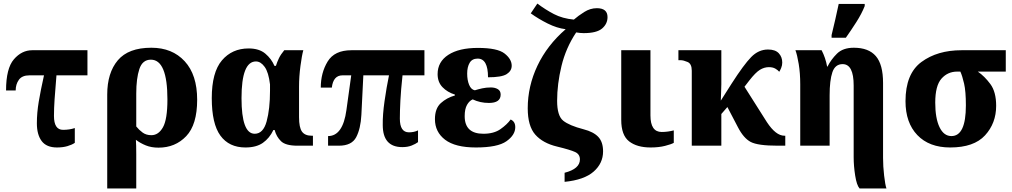

<svg xmlns="http://www.w3.org/2000/svg" viewBox="-20 -818 5683 1078"><path d="M300 10Q333 10 358.5 2.5Q384 -5 400 -16V-99Q370 -89 334 -89Q283 -89 283 -167Q283 -210 286.5 -261Q290 -312 297 -395H471V-536H161Q102 -536 58 -485Q14 -434 14 -310H68Q68 -345 86 -370Q104 -395 145 -395H227Q208 -310 197.5 -247Q187 -184 187 -126Q187 -62 214 -26Q241 10 300 10Z M582 240H745V49Q745 22 744.5 1Q744 -20 743 -33Q768 -14 799 -1.5Q830 11 870 11Q964 11 1025.5 -53.5Q1087 -118 1087 -258Q1087 -398 1017 -474Q947 -550 830 -550Q701 -550 641.5 -479.5Q582 -409 582 -287ZM830 -59Q801 -59 781 -73.5Q761 -88 745 -108V-293Q745 -378 762.5 -430.5Q780 -483 827 -483Q920 -483 920 -260Q920 -148 895 -103.5Q870 -59 830 -59Z M1358 10Q1419 10 1456 -16Q1493 -42 1515 -88H1522Q1532 -50 1558 -25Q1584 0 1650 0H1737V-56H1730Q1692 -56 1675.5 -79Q1659 -102 1659 -160V-332Q1659 -388 1667 -448Q1675 -508 1683 -536H1576Q1556 -512 1546 -491Q1536 -470 1529 -448H1521Q1504 -488 1469.5 -517Q1435 -546 1376 -546Q1283 -546 1226 -479Q1169 -412 1169 -267Q1169 -123 1217.5 -56.5Q1266 10 1358 10ZM1410 -67Q1336 -67 1336 -267Q1336 -473 1417 -473Q1444 -473 1466 -442.5Q1488 -412 1496 -344V-308Q1496 -206 1477 -136.5Q1458 -67 1410 -67Z M2239 8Q2269 8 2291.5 -1Q2314 -10 2327 -20V-86Q2305 -75 2276 -75Q2225 -75 2225 -152Q2225 -194 2228 -253Q2231 -312 2240 -395H2363V-536H1953Q1858 -536 1819.5 -472.5Q1781 -409 1781 -326H1843Q1851 -395 1903 -395H1952L1925 -200Q1905 -54 1822 -54V0H1883Q1955 0 1980 -48Q2005 -96 2009 -173L2020 -395H2164Q2150 -327 2139 -250Q2128 -173 2129 -116Q2129 8 2239 8Z M2652 10Q2774 10 2823.5 -25Q2873 -60 2873 -104Q2873 -136 2847 -147Q2827 -119 2790 -93Q2753 -67 2694 -67Q2589 -67 2589 -166Q2589 -206 2602 -229Q2615 -252 2634 -260Q2676 -240 2725 -240Q2791 -240 2791 -287Q2791 -308 2775 -317.5Q2759 -327 2736 -327Q2710 -327 2687.5 -322Q2665 -317 2646 -311Q2625 -315 2614 -341.5Q2603 -368 2603 -405Q2603 -442 2617 -465.5Q2631 -489 2662 -489Q2720 -489 2720 -384Q2797 -384 2825 -402Q2853 -420 2853 -449Q2853 -486 2813 -517.5Q2773 -549 2663 -549Q2557 -549 2497 -510Q2437 -471 2437 -402Q2437 -357 2464.5 -328.5Q2492 -300 2534 -287V-282Q2488 -269 2455 -239Q2422 -209 2422 -149Q2422 -77 2479 -33.5Q2536 10 2652 10Z M3150 203Q3260 192 3313 145.5Q3366 99 3366 32Q3366 -21 3339 -49.5Q3312 -78 3257 -92Q3176 -113 3142 -140.5Q3108 -168 3108 -252Q3108 -346 3132.5 -447.5Q3157 -549 3215 -636Q3226 -634 3237 -633Q3248 -632 3257 -632Q3330 -632 3360.5 -658Q3391 -684 3391 -722Q3391 -772 3331 -772Q3294 -772 3260 -750.5Q3226 -729 3202 -708Q3138 -714 3090 -739Q3042 -764 2997 -798L2960 -743Q3003 -712 3055 -686Q3107 -660 3156 -654Q3052 -564 2997.5 -449Q2943 -334 2943 -210Q2943 -110 2985.5 -62Q3028 -14 3108 5Q3182 23 3209 35.5Q3236 48 3236 77Q3236 130 3150 152Z M3633 10Q3679 10 3714 1Q3749 -8 3763 -16V-86Q3748 -82 3730.5 -79.5Q3713 -77 3695 -77Q3632 -77 3632 -170V-536H3468V-145Q3468 -59 3512 -24.5Q3556 10 3633 10Z M3864 0H4030V-178L4064 -217L4123 -104Q4155 -42 4195 -21Q4235 0 4346 0H4389V-56H4384Q4336 -56 4286 -132L4160 -331L4187 -366Q4222 -411 4246.5 -426Q4271 -441 4297 -441Q4319 -441 4333.5 -432.5Q4348 -424 4355 -415Q4360 -422 4366 -436.5Q4372 -451 4372 -467Q4372 -498 4352.5 -519Q4333 -540 4292 -540Q4239 -540 4197.5 -497.5Q4156 -455 4088 -349L4027 -253Q4027 -263 4028.5 -292.5Q4030 -322 4030 -345V-536H3789V-480H3802Q3817 -480 3840.5 -470Q3864 -460 3864 -421Z M4806 240H4957Q4950 220 4944 168Q4938 116 4938 69V-352Q4938 -456 4897.5 -503Q4857 -550 4774 -550Q4713 -550 4679.5 -517Q4646 -484 4626 -444H4624Q4615 -494 4593 -536H4446Q4456 -510 4464.5 -458.5Q4473 -407 4473 -345V0H4638V-283Q4638 -367 4653.5 -412.5Q4669 -458 4711 -458Q4773 -458 4773 -338V65Q4773 114 4781.5 168Q4790 222 4806 240ZM4649 -606H4729Q4758 -647 4788 -694Q4818 -741 4835 -784V-796H4689Q4681 -756 4669.5 -707.5Q4658 -659 4649 -621Z M5315 10Q5448 10 5510.5 -58Q5573 -126 5573 -224Q5573 -302 5540.5 -346Q5508 -390 5470 -416H5627V-536H5379Q5243 -536 5153.5 -470Q5064 -404 5064 -250Q5064 -129 5130.5 -59.5Q5197 10 5315 10ZM5322 -54Q5279 -54 5255 -104Q5231 -154 5231 -242Q5231 -337 5266 -376.5Q5301 -416 5354 -416H5372Q5383 -392 5393 -348.5Q5403 -305 5403 -226Q5403 -54 5322 -54Z"/></svg>

Font: Noto Serif SemiCondensed Extra
Style: Regular
Weight: 800
Width: 4
Designer: Monotype Design Team
Foundry: Monotype Imaging Inc.
Version: Version 1.002